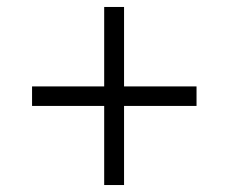

<svg xmlns="http://www.w3.org/2000/svg" viewBox="-20 -531 655 551"><path d="M279 0H336V-227H544V-283H336V-511H279V-283H72V-227H279Z"/></svg>

Font: Archivo ExtraLight
Style: Regular
Weight: 200
Designer: Hector Gatti
Foundry: Omnibus-Type
Version: Version 2.001